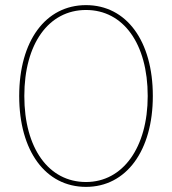

<svg xmlns="http://www.w3.org/2000/svg" viewBox="-20 -725 672 750"><path d="M316 5C473 5 577 -136 577 -350C577 -565 474 -705 316 -705C158 -705 55 -565 55 -350C55 -135 158 5 316 5ZM316 -14C170 -14 75 -146 75 -350C75 -554 170 -686 316 -686C462 -686 557 -554 557 -350C557 -149 460 -14 316 -14Z"/></svg>

Font: Fixel Display Thin
Style: Regular
Weight: 100
Designer: AlfaBravo + MacPaw
Foundry: Kyrylo Tkachov, Marchela Mozhyna, Serhii Makarenko, Maria Weinstein, Zakhar Kryvoshyya
Version: Version 1.211